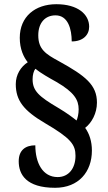

<svg xmlns="http://www.w3.org/2000/svg" viewBox="-20 -780 514 913"><path d="M242 113C354 113 417 37 417 -64C417 -108 405 -144 385 -172C416 -196 441 -241 441 -292C441 -376 387 -419 260 -489C197 -523 162 -546 162 -612C162 -672 195 -707 244 -707C304 -707 321 -641 321 -583C375 -583 404 -614 404 -653C404 -712 350 -760 248 -760C147 -760 74 -701 74 -600C74 -547 92 -509 112 -484C79 -463 55 -425 55 -380C55 -302 93 -254 193 -195C318 -122 339 -92 339 -39C339 20 307 62 254 62C183 62 148 -5 148 -89C100 -89 69 -65 69 -13C69 49 104 113 242 113ZM344 -207C325 -222 299 -242 257 -267C165 -321 135 -348 135 -403C135 -424 140 -442 148 -453C176 -431 211 -411 249 -390C333 -341 354 -305 354 -260C354 -238 349 -218 344 -207Z"/></svg>

Font: Noto Serif Georgian Condensed Bold
Style: Regular
Weight: 700
Width: 3
Designer: Monotype Design Team, Akaki Razmadze
Foundry: Google LLC
Version: Version 2.003